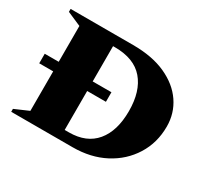

<svg xmlns="http://www.w3.org/2000/svg" viewBox="-118 -732 967 905"><g transform="rotate(30 365.0 -280.0)"><path d="M30 0V-16L106 -49V-264H30V-316H106V-511L30 -544V-560H370Q475 -560 548.5 -526.5Q622 -493 661 -435.5Q700 -378 700 -306Q700 -218 656.5 -148.5Q613 -79 537.5 -39.5Q462 0 364 0ZM393 -264H291V-52H314Q409 -52 459 -112Q509 -172 509 -280Q509 -388 457.5 -448Q406 -508 301 -508H291V-316H393Z"/></g></svg>

Font: Spectral SC ExtraBold
Style: Regular
Weight: 800
Designer: Jean-Baptiste Levee
Foundry: Production Type
Version: Version 2.001